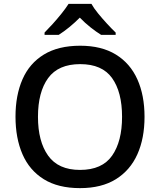

<svg xmlns="http://www.w3.org/2000/svg" viewBox="-20 -961 826 991"><path d="M726 -358Q726 -247 689 -164.5Q652 -82 578 -36Q504 10 393 10Q280 10 206 -36Q132 -82 96 -165Q60 -248 60 -359Q60 -469 96 -551.5Q132 -634 206.5 -679.5Q281 -725 394 -725Q504 -725 578 -679.5Q652 -634 689 -551.5Q726 -469 726 -358ZM176 -358Q176 -231 228.5 -157.5Q281 -84 393 -84Q507 -84 558.5 -157.5Q610 -231 610 -358Q610 -486 558.5 -558Q507 -630 394 -630Q281 -630 228.5 -558Q176 -486 176 -358ZM452 -941Q464 -919 486.5 -891.5Q509 -864 533.5 -837.5Q558 -811 577 -793V-781H502Q476 -797 447 -820Q418 -843 392 -870Q338 -816 283 -781H210V-793Q229 -812 252.5 -838Q276 -864 298 -891.5Q320 -919 334 -941Z"/></svg>

Font: Noto Kufi Arabic Medium
Style: Regular
Weight: 500
Designer: Monotype Design Team, David Williams, Khaled Hosny
Foundry: Google LLC
Version: Version 2.109; ttfautohint (v1.8.4.7-5d5b)